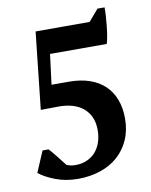

<svg xmlns="http://www.w3.org/2000/svg" viewBox="-82 -775 665 848"><g transform="rotate(-10 250.0 -351.0)"><path d="M414.1 -713.9H445.8Q446.3 -699.7 444.8 -677Q443.4 -654.3 440.9 -630.6Q438.5 -606.9 434.8 -585.7Q431.2 -564.5 427.2 -553.2H172.9L155.8 -418H234.4Q285.6 -418 325.7 -404.3Q365.7 -390.6 393.3 -364.5Q420.9 -338.4 435.3 -300.8Q449.7 -263.2 449.7 -215.8Q449.7 -162.1 430.9 -119.9Q412.1 -77.6 378.9 -48.3Q345.7 -19 299.8 -3.7Q253.9 11.7 199.7 11.7Q144.5 11.7 99.1 -5.9Q53.2 -23.4 26.4 -45.4L66.4 -139.2H93.3Q100.1 -132.3 108.6 -122.1Q117.2 -111.8 126.2 -100.3Q135.3 -88.9 144 -77.6Q152.8 -66.4 159.7 -57.6Q168.9 -54.2 178 -52.2Q187 -50.3 198.7 -50.3Q227.1 -50.3 250 -60.3Q272.9 -70.3 288.8 -88.1Q304.7 -106 313.2 -130.9Q321.8 -155.8 321.8 -186Q321.8 -219.7 310.5 -244.4Q299.3 -269 279.3 -285.4Q259.3 -301.8 231.9 -309.8Q204.6 -317.9 171.9 -317.9L89.8 -316.9L127.4 -662.1H369.6Z"/></g></svg>

Font: PT Astra Serif
Style: Bold
Weight: 700
Designer: A.Korolkova, I. Chaeva
Foundry: ParaType Ltd
Version: Version 1.002